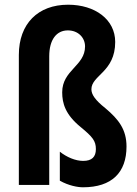

<svg xmlns="http://www.w3.org/2000/svg" viewBox="-20 -785 583 815"><path d="M469 -607C469 -702 384 -765 269 -765C141 -765 60 -684 60 -552V0H189V-546C189 -617 220 -656 268 -656C312 -656 341 -625 341 -588C341 -505 244 -488 244 -393C244 -347 257 -299 322 -246C373 -204 387 -187 387 -152C387 -119 370 -102 333 -102C300 -102 263 -118 234 -141V-18C271 3 310 10 332 10C455 10 517 -53 517 -163C517 -235 484 -278 427 -326C384 -360 368 -384 368 -406C368 -466 469 -479 469 -607Z"/></svg>

Font: Noto Sans Gurmukhi ExtraCondensed
Style: Bold
Weight: 700
Width: 2
Designer: Jelle Bosma - Monotype Design Team
Foundry: Monotype Imaging Inc.
Version: Version 2.004